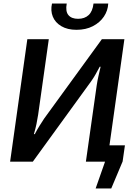

<svg xmlns="http://www.w3.org/2000/svg" viewBox="-20 -911 754 1082"><path d="M480 -92H684L671 -1L607 151H519L572 0H467ZM681 -690 584 0H464L525 -430Q529 -457 535 -483Q541 -509 547 -535H542Q531 -514 518.5 -492Q506 -470 493 -452L165 0H37L134 -690H255L195 -265Q191 -238 185.5 -212Q180 -186 171 -155H176Q189 -180 203 -202.5Q217 -225 229 -243L554 -690ZM507 -891H590Q588 -851 565.5 -817.5Q543 -784 503.5 -763.5Q464 -743 411 -743Q360 -743 325.5 -763.5Q291 -784 277.5 -817.5Q264 -851 273 -891H356Q348 -847 365.5 -826Q383 -805 420 -805Q457 -805 479.5 -826Q502 -847 507 -891Z"/></svg>

Font: Exo 2 SemiBold
Style: Italic
Weight: 600
Italic angle: -8°
Designer: Natanael Gama
Foundry: Natanael Gama
Version: Version 2.010